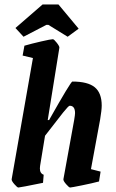

<svg xmlns="http://www.w3.org/2000/svg" viewBox="-20 -828 517 857"><path d="M386 -73 429 -62 422 -18Q392 -10 345 -0.5Q298 9 293 9Q288 9 275 -6Q262 -21 263 -28L311 -292Q315 -316 315 -323Q315 -356 291 -356Q286 -356 261.5 -325.5Q237 -295 209 -258L181 -222L159 -88Q158 -83 158 -76Q158 -54 175 -48L172 -12Q69 9 62 9Q57 9 44 -6Q31 -21 32 -28L127 -569L81 -580L89 -624Q120 -633 163.5 -643Q207 -653 216 -653Q221 -653 233.5 -637Q246 -621 245 -615L193 -292H199Q296 -464 303 -464Q372 -464 403 -438.5Q434 -413 434 -357Q434 -337 427 -295ZM49 -703 170 -808H241L331 -700L282 -664L196 -717H187L85 -664Z"/></svg>

Font: Grenze SemiBold
Style: Italic
Weight: 600
Italic angle: -10°
Designer: Renata Polastri
Foundry: Omnibus-Type
Version: Version 1.002; ttfautohint (v1.8)